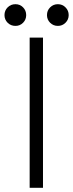

<svg xmlns="http://www.w3.org/2000/svg" viewBox="-20 -900 349 920"><path d="M122.1 -719.7H186V0H122.1ZM205.1 -827.6Q205.1 -849.6 220.2 -864.7Q235.4 -879.9 257.3 -879.9Q278.8 -879.9 293.9 -864.7Q309.1 -849.6 309.1 -827.6Q309.1 -806.2 293.9 -791Q278.8 -775.9 257.3 -775.9Q235.4 -775.9 220.2 -791Q205.1 -806.2 205.1 -827.6ZM1.5 -827.6Q1.5 -849.6 16.6 -864.7Q31.7 -879.9 54.2 -879.9Q75.7 -879.9 90.6 -864.7Q105.5 -849.6 105.5 -827.6Q105.5 -806.2 90.6 -791Q75.7 -775.9 54.2 -775.9Q31.7 -775.9 16.6 -791Q1.5 -806.2 1.5 -827.6Z"/></svg>

Font: Reddit Sans Light
Style: Regular
Weight: 300
Designer: Stephen Hutchings
Foundry: Reddit
Version: Version 1.013